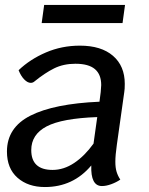

<svg xmlns="http://www.w3.org/2000/svg" viewBox="-20 -744 601 774"><path d="M451 -160Q445 -118 445 -92Q445 -68 450 -51.5Q455 -35 465 -20Q449 -9 428.5 -1.5Q408 6 391 6Q345 6 348 -77Q275 10 161 10Q93 10 50.5 -27.5Q8 -65 8 -133Q8 -230 103 -278Q198 -326 381 -334L386 -373Q388 -393 388 -401Q388 -444 362.5 -465.5Q337 -487 284 -487Q236 -487 198.5 -468.5Q161 -450 118 -415Q112 -410 104 -410Q91 -410 77.5 -424Q64 -438 55 -461Q101 -505 165 -532.5Q229 -560 302 -560Q388 -560 435.5 -519Q483 -478 483 -406Q483 -384 481 -373ZM357 -165 372 -272Q230 -267 168 -234.5Q106 -202 106 -139Q106 -59 192 -59Q237 -59 279 -87Q321 -115 357 -165ZM158 -724H484L474 -651H148Z"/></svg>

Font: Krub Medium
Style: Italic
Weight: 500
Italic angle: -8°
Designer: Ekaluck Peanpanawate
Foundry: Cadson Demak Co.,Ltd.
Version: Version 1.000; ttfautohint (v1.6)